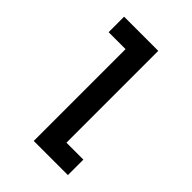

<svg xmlns="http://www.w3.org/2000/svg" viewBox="-215 -832 930 930"><g transform="rotate(45 250.0 -367.5)"><path d="M191 0V-629H75V-735H309V-106H425V0Z"/></g></svg>

Font: Iosevka SS01
Style: Bold
Weight: 700
Monospace: yes
Designer: Belleve Invis
Foundry: Belleve Invis
Version: 2.3.3; ttfautohint (v1.8.3)